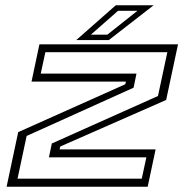

<svg xmlns="http://www.w3.org/2000/svg" viewBox="-20 -708 700 728"><path d="M5 0 49 -207 455 -388.5 457.5 -398.5H99.5L129.5 -540H655L610 -329L208.5 -152.5L206 -141.5H570L540 0ZM46.5 -30.5H517.5L535 -111.5H165.5L176.5 -164L579 -344L614.5 -510H152L134.5 -429H497.5L486.5 -375.5L81 -192.5ZM269 -556 419 -688H562.5L392.5 -556ZM324.5 -576.5H387L501 -667H427.5Z"/></svg>

Font: Tourney Expanded Light
Style: Italic
Weight: 300
Width: 7
Italic angle: -12°
Designer: Tyler Finck
Foundry: Etcetera Type Co
Version: Version 1.010; ttfautohint (v1.8.3)